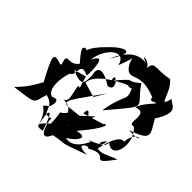

<svg xmlns="http://www.w3.org/2000/svg" viewBox="-188 -920 1153 1153"><g transform="rotate(45 389.0 -343.5)"><path d="M402 -189C263 -178 234 -136 426 -402L382 -328L288 -355C283 -434 459 -521 482 -525C495 -511 544 -547 502 -542C550 -441 505 -489 476 -309L501 -338C659 -526 613 -461 527 -590C436 -515 504 -608 389 -474C364 -552 472 -443 395 -435C315 -488 265 -484 285 -414C282 -370 299 -307 186 -362L263 -383L285 -308C239 -337 324 -187 261 -193C313 -184 320 -184 340 -152C289 -86 310 -180 315 -18L404 -20C491 -56 552 -139 454 -112C584 -265 558 -278 537 -254L409 -215C408 -298 451 -189 454 -228C350 -154 452 -182 474 -255ZM167 -327C236 -317 164 -439 262 -390C268 -426 264 -585 213 -475C219 -578 327 -676 353 -569C410 -715 357 -650 417 -592C465 -551 482 -640 634 -576C630 -529 701 -599 664 -553C664 -553 612 -499 603 -462C702 -499 622 -351 677 -375C764 -309 727 -128 641 -202C651 -161 566 -130 627 -197C643 -138 489 -117 561 -127C478 56 353 -88 400 -100C282 -16 219 47 310 31C264 -119 238 -98 269 28C231 -111 170 -52 235 -103C274 -206 173 -135 207 -153C135 -165 173 -354 207 -359ZM98 -327C18 -355 28 -328 114 -168C109 -212 99 -127 2 -34C179 -56 145 -47 175 -138C271 -117 216 -30 294 -59C293 -14 331 103 372 6C504 -18 400 16 600 -55C478 -54 582 -112 577 -86C715 -166 632 -4 750 -165C698 -148 651 -114 619 -129C661 -329 725 -251 702 -270C713 -397 821 -326 674 -339C823 -388 782 -411 734 -498C823 -633 735 -627 723 -653C694 -544 702 -671 631 -730C510 -703 483 -759 485 -639C513 -725 370 -723 460 -697C411 -697 351 -698 286 -559C384 -700 307 -682 229 -598C125 -497 178 -491 134 -504C147 -485 90 -516 183 -411C132 -345 78 -424 109 -329Z"/></g></svg>

Font: Asimov Silicon
Style: Regular
Weight: 400
Designer: Google
Version: Version 2.000980; 2014